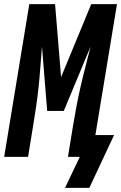

<svg xmlns="http://www.w3.org/2000/svg" viewBox="-37 -755 583 924"><path d="M393 149H276L347 0H290L314 -147Q322 -195 331 -243Q340 -291 351 -339Q362 -387 374.5 -435Q387 -483 399 -531L270 -221H190L165 -531Q161 -483 157.5 -435Q154 -387 149 -339Q144 -291 137 -243Q130 -195 122 -147L98 0H-17L104 -735H228L257 -384L402 -735H526L422 -105H512Z"/></svg>

Font: Iosevka Term Curly XBd Obl
Style: Regular
Weight: 800
Italic angle: -9°
Designer: Belleve Invis
Foundry: Belleve Invis
Version: Version 32.3.0